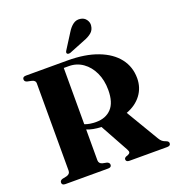

<svg xmlns="http://www.w3.org/2000/svg" viewBox="-159 -1037 1067 1164"><g transform="rotate(-20 374.5 -455.5)"><path d="M691.5 -455Q691.5 -394 656.8 -347.8Q622 -301.5 560 -278.5L685 -68.5Q693.5 -54 702.5 -47Q711.5 -40 725 -35.5Q742 -29.5 742 -17Q742 0 719.5 0H476Q454.5 0 454.5 -17Q454.5 -25 465.5 -31L478.5 -35.5Q490 -40.5 492.5 -47.5Q495 -54.5 487 -69L387 -250.5Q358.5 -251.5 335.8 -256Q313 -260.5 294.5 -268V-69.5Q294.5 -48.5 316 -42L345 -36Q360.5 -30 360.5 -17Q360.5 0 338.5 0H63Q41 0 41 -17Q41 -31 57 -36L85.5 -42Q109 -48.5 109 -69.5V-634.5Q109 -652 85.5 -658L57 -664Q41 -669 41 -683Q41 -700 63 -700H330.5Q444.5 -700 525.2 -669.2Q606 -638.5 648.8 -583.5Q691.5 -528.5 691.5 -455ZM294.5 -665V-302Q325 -290 368 -290Q430 -290 466.2 -328.5Q502.5 -367 502.5 -448Q502.5 -511 479.5 -560Q456.5 -609 416.8 -637Q377 -665 327 -665ZM406.5 -856.5Q423.5 -884.5 443.8 -899.2Q464 -914 489 -910.5Q514.5 -907.5 527.8 -888.2Q541 -869 538 -849.5Q535 -821.5 515.2 -805.5Q495.5 -789.5 466.5 -779L363 -737.5Q358 -736 351.8 -736.2Q345.5 -736.5 342.5 -740.5Q337 -747 345 -759.5Z"/></g></svg>

Font: Fraunces 72pt S000
Style: Bold
Weight: 700
Version: Version 1.000; ttfautohint (v1.8.3)